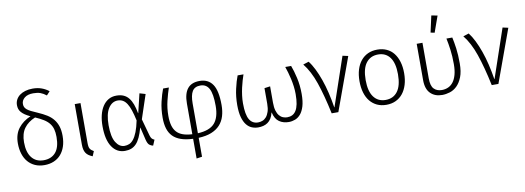

<svg xmlns="http://www.w3.org/2000/svg" viewBox="-70 -1218 5115 1870"><g transform="rotate(-10 2487.5 -282.5)"><path d="M302 -503Q353 -481 390.5 -457.5Q428 -434 452.5 -403Q477 -372 489.5 -332.5Q502 -293 502 -239Q502 -181 486.5 -135Q471 -89 442.5 -56.5Q414 -24 372.5 -6.5Q331 11 280 11Q228 11 187.5 -7Q147 -25 118.5 -58Q90 -91 75 -138Q60 -185 60 -242Q60 -333 106 -391.5Q152 -450 227 -481Q195 -496 174 -510.5Q153 -525 140 -540.5Q127 -556 121.5 -573Q116 -590 116 -611Q116 -639 128.5 -663.5Q141 -688 164 -705.5Q187 -723 220 -733Q253 -743 294 -743Q343 -743 382.5 -728.5Q422 -714 453 -689L420 -653Q391 -676 362.5 -686.5Q334 -697 292 -697Q236 -697 205.5 -672Q175 -647 175 -612Q175 -594 181 -581Q187 -568 201 -556Q215 -544 239.5 -531.5Q264 -519 302 -503ZM442 -239Q442 -284 433 -316.5Q424 -349 403.5 -374.5Q383 -400 350 -420.5Q317 -441 269 -462Q198 -433 159.5 -380.5Q121 -328 121 -242Q121 -143 163 -90Q205 -37 280 -37Q356 -37 399 -86.5Q442 -136 442 -239Z M729 -523V-128Q729 -108 731.5 -94Q734 -80 740 -70.5Q746 -61 755 -54Q764 -47 776 -40L756 8Q734 -1 718 -12Q702 -23 692 -38Q682 -53 677 -73.5Q672 -94 672 -122V-523Z M1260 -186Q1245 -132 1227.5 -94Q1210 -56 1188 -33Q1166 -10 1138.5 0.5Q1111 11 1076 11Q995 11 948 -59.5Q901 -130 901 -263Q901 -323 913 -372.5Q925 -422 948.5 -458Q972 -494 1006 -514Q1040 -534 1085 -534Q1126 -534 1155.5 -521Q1185 -508 1206 -482Q1227 -456 1241 -418Q1255 -380 1264 -329H1266L1311 -517L1369 -500L1290 -263L1336 -97Q1342 -75 1351.5 -64Q1361 -53 1377 -47L1354 8Q1334 4 1318 -8.5Q1302 -21 1292 -60L1262 -186ZM1090 -485Q1033 -485 997 -429Q961 -373 961 -263Q961 -147 995 -92.5Q1029 -38 1080 -38Q1105 -38 1127.5 -47.5Q1150 -57 1170 -82.5Q1190 -108 1207 -151Q1224 -194 1238 -262Q1225 -322 1211 -364Q1197 -406 1179.5 -433Q1162 -460 1140 -472.5Q1118 -485 1090 -485Z M1550 -251Q1550 -196 1561 -156.5Q1572 -117 1595.5 -91Q1619 -65 1657 -51.5Q1695 -38 1749 -35V-339Q1749 -436 1788 -485Q1827 -534 1908 -534Q1993 -534 2036 -471Q2079 -408 2079 -266Q2079 -206 2064 -156.5Q2049 -107 2016 -71Q1983 -35 1930.5 -14Q1878 7 1804 10V197L1749 205V10Q1679 7 1630 -10Q1581 -27 1550.5 -58.5Q1520 -90 1506 -136Q1492 -182 1492 -243Q1492 -328 1509 -400Q1526 -472 1546 -523H1603Q1585 -471 1567.5 -399.5Q1550 -328 1550 -251ZM1804 -35Q1922 -41 1971.5 -98Q2021 -155 2021 -268Q2021 -387 1993.5 -438Q1966 -489 1908 -489Q1852 -489 1828 -450Q1804 -411 1804 -330Z M2866 -238Q2866 -164 2851.5 -116Q2837 -68 2813 -40Q2789 -12 2758.5 -0.5Q2728 11 2696 11Q2641 11 2601.5 -16.5Q2562 -44 2547 -109H2545Q2537 -75 2522.5 -52Q2508 -29 2488 -15Q2468 -1 2444 5Q2420 11 2394 11Q2362 11 2332.5 -0.5Q2303 -12 2280 -40Q2257 -68 2243 -116Q2229 -164 2229 -238Q2229 -322 2246 -397Q2263 -472 2283 -523H2341Q2332 -497 2322.5 -465Q2313 -433 2305 -397Q2297 -361 2292 -322.5Q2287 -284 2287 -246Q2287 -134 2315.5 -85.5Q2344 -37 2401 -37Q2422 -37 2443.5 -45Q2465 -53 2481.5 -72Q2498 -91 2508.5 -122.5Q2519 -154 2519 -201V-355L2576 -363V-201Q2576 -154 2585.5 -122.5Q2595 -91 2611 -72Q2627 -53 2647.5 -45Q2668 -37 2689 -37Q2717 -37 2739 -48Q2761 -59 2776.5 -83.5Q2792 -108 2800 -148Q2808 -188 2808 -246Q2808 -284 2803 -322.5Q2798 -361 2790 -397Q2782 -433 2772.5 -465Q2763 -497 2754 -523H2812Q2832 -472 2849 -397Q2866 -322 2866 -238Z M2987 -534Q3015 -499 3040.5 -447.5Q3066 -396 3088 -334Q3110 -272 3127 -200.5Q3144 -129 3156 -53H3158L3322 -534L3377 -522L3187 0H3121Q3082 -184 3038.5 -310.5Q2995 -437 2931 -516Z M3442 -261Q3442 -324 3457.5 -374.5Q3473 -425 3502 -460.5Q3531 -496 3572 -515Q3613 -534 3665 -534Q3716 -534 3757 -515.5Q3798 -497 3826 -461.5Q3854 -426 3869 -376Q3884 -326 3884 -263Q3884 -200 3868.5 -149.5Q3853 -99 3824.5 -63.5Q3796 -28 3755 -8.5Q3714 11 3662 11Q3610 11 3569.5 -8Q3529 -27 3500.5 -62Q3472 -97 3457 -147.5Q3442 -198 3442 -261ZM3665 -486Q3589 -486 3546 -430Q3503 -374 3503 -261Q3503 -150 3545 -93.5Q3587 -37 3662 -37Q3738 -37 3780.5 -93.5Q3823 -150 3823 -263Q3823 -374 3781.5 -430Q3740 -486 3665 -486Z M4406 -523Q4417 -474 4425.5 -411Q4434 -348 4434 -263Q4434 -181 4413 -128Q4392 -75 4360 -44Q4328 -13 4289 -1Q4250 11 4213 11Q4141 11 4097.5 -32.5Q4054 -76 4054 -164V-523H4111V-171Q4111 -97 4140 -67Q4169 -37 4218 -37Q4252 -37 4281 -50Q4310 -63 4331 -90.5Q4352 -118 4364 -161.5Q4376 -205 4376 -266Q4376 -345 4367.5 -408Q4359 -471 4348 -523ZM4206 -607 4242 -770 4302 -759 4245 -599Z M4570 -534Q4598 -499 4623.5 -447.5Q4649 -396 4671 -334Q4693 -272 4710 -200.5Q4727 -129 4739 -53H4741L4905 -534L4960 -522L4770 0H4704Q4665 -184 4621.5 -310.5Q4578 -437 4514 -516Z"/></g></svg>

Font: Jldddboxgfspflltxgxzjzlszac
Style: Regular
Weight: 300
Designer: Carrois Corporate & Edenspiekermann
Foundry: Carrois Corporate GbR & Edenspiekermann AG
Version: Version 2.001